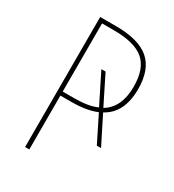

<svg xmlns="http://www.w3.org/2000/svg" viewBox="-167 -776 788 871"><g transform="rotate(30 227.0 -340.5)"><path d="M413.1 -483.9Q413.1 -357.9 328.1 -313L400.9 -168H378.9L311 -304.2Q259.8 -282.2 180.2 -282.2H122.1V0H100.1V-681.2H183.1Q302.7 -681.2 357.9 -633.3Q413.1 -585.4 413.1 -483.9ZM182.1 -303.2Q257.3 -303.2 300.8 -323.2L223.1 -479H245.1L318.8 -331.1Q390.1 -373.5 390.1 -482.9Q390.1 -577.1 341.6 -618.7Q293 -660.2 183.1 -660.2H122.1V-303.2Z"/></g></svg>

Font: Fira Sans Compressed Thin
Style: Regular
Weight: 100
Width: 1
Designer: Carrois Corporate & Edenspiekermann AG
Foundry: Carrois Corporate GbR & Edenspiekermann AG
Version: Version 4.203;PS 004.203;hotconv 1.0.88;makeotf.lib2.5.64775